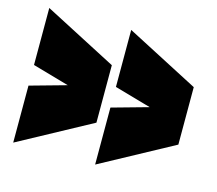

<svg xmlns="http://www.w3.org/2000/svg" viewBox="-86 -663 883 781"><g transform="rotate(15 355.5 -272.5)"><path d="M336 -397V-155L30 11V-229L184 -272L30 -316V-556ZM681 -397V-155L375 11V-229L529 -272L375 -316V-556Z"/></g></svg>

Font: Georama Extended Black
Style: Regular
Weight: 900
Width: 7
Designer: Jean-Baptiste Levee
Foundry: Production Type
Version: Version 1.000